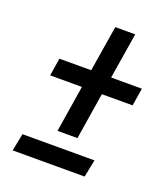

<svg xmlns="http://www.w3.org/2000/svg" viewBox="-117 -708 681 782"><g transform="rotate(20 223.0 -317.5)"><path d="M339.8 -10.3H27.8L43 -85.9H355ZM303.2 -426.3H436.5L424.3 -349.6H291L258.8 -147.5H172.4L204.6 -349.6H66.9L79.1 -426.3H216.8L249 -625H335.4Z"/></g></svg>

Font: RobotoCondensed-Italic
Style: Italic
Weight: 400
Designer: Google
Version: Version 1.200311; 2013